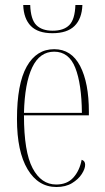

<svg xmlns="http://www.w3.org/2000/svg" viewBox="-20 -739 419 769"><path d="M190 -606Q132 -606 103.5 -635Q75 -664 73 -719H101Q103 -661 125.5 -638.5Q148 -616 191 -616Q235 -616 257.5 -638.5Q280 -661 282 -719H310Q308 -664 278.5 -635Q249 -606 190 -606ZM206 10Q133 10 90.5 -61Q48 -132 48 -262Q48 -403 87 -472.5Q126 -542 197 -542Q266 -542 301 -474.5Q336 -407 336 -291V-277H76Q76 -131 110.5 -65.5Q145 0 205 0Q249 0 274 -28Q299 -56 307 -99Q321 -95 321 -79Q321 -63 307.5 -42Q294 -21 268.5 -5.5Q243 10 206 10ZM308 -287Q307 -403 281.5 -467.5Q256 -532 197 -532Q139 -532 109 -469Q79 -406 76 -287Z"/></svg>

Font: Noto Serif Display ExtraCondensed Thin
Style: Regular
Weight: 100
Width: 2
Designer: Monotype Design Team
Foundry: Monotype Imaging Inc.
Version: Version 2.009